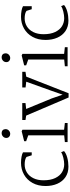

<svg xmlns="http://www.w3.org/2000/svg" viewBox="713 -1547 846 2312"><g transform="rotate(-90 1136.0 -391.0)"><path d="M458 -537V-432H422L402 -495Q372 -517 311 -517Q259 -517 215.5 -490.5Q172 -464 146.5 -412.5Q121 -361 121 -290Q121 -205 148 -149Q175 -93 218.5 -67Q262 -41 313 -41Q349 -41 393 -51.5Q437 -62 459 -78L473 -43Q445 -18 393.5 -4Q342 10 285 10Q212 10 159.5 -25.5Q107 -61 79.5 -123.5Q52 -186 52 -265Q52 -355 89 -422Q126 -489 190 -525Q254 -561 332 -561Q370 -561 405 -554.5Q440 -548 458 -537Z M737 -747Q737 -723 719.5 -707Q702 -691 679 -691Q659 -691 645 -704Q631 -717 631 -738Q631 -762 648.5 -778Q666 -794 688 -794Q712 -794 724.5 -781Q737 -768 737 -747ZM730 -544V-42L811 -33V0H581V-33L662 -41V-474L592 -499V-523L711 -553Z M847 -507V-546H1051V-507L980 -499L1106 -193L1152 -60L1197 -189L1308 -498L1239 -506V-546H1427V-507L1369 -498L1169 12H1118L900 -499Z M1650 -747Q1650 -723 1632.5 -707Q1615 -691 1592 -691Q1572 -691 1558 -704Q1544 -717 1544 -738Q1544 -762 1561.5 -778Q1579 -794 1601 -794Q1625 -794 1637.5 -781Q1650 -768 1650 -747ZM1643 -544V-42L1724 -33V0H1494V-33L1575 -41V-474L1505 -499V-523L1624 -553Z M2217 -537V-432H2181L2161 -495Q2131 -517 2070 -517Q2018 -517 1974.5 -490.5Q1931 -464 1905.5 -412.5Q1880 -361 1880 -290Q1880 -205 1907 -149Q1934 -93 1977.5 -67Q2021 -41 2072 -41Q2108 -41 2152 -51.5Q2196 -62 2218 -78L2232 -43Q2204 -18 2152.5 -4Q2101 10 2044 10Q1971 10 1918.5 -25.5Q1866 -61 1838.5 -123.5Q1811 -186 1811 -265Q1811 -355 1848 -422Q1885 -489 1949 -525Q2013 -561 2091 -561Q2129 -561 2164 -554.5Q2199 -548 2217 -537Z"/></g></svg>

Font: Martel UltraLight
Style: Regular
Weight: 250
Designer: Dan Reynolds
Foundry: Dan Reynolds
Version: Version 1.001; ttfautohint (v1.1) -l 5 -r 5 -G 72 -x 0 -D la